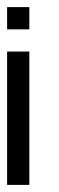

<svg xmlns="http://www.w3.org/2000/svg" viewBox="-20 -395 165 540"><path d="M0 -312.5V-375H62.5V-312.5ZM0 -187.5V-250H62.5V-187.5ZM0 -125V-187.5H62.5V-125ZM0 -62.5V-125H62.5V-62.5ZM0 0V-62.5H62.5V0ZM0 62.5V0H62.5V62.5ZM0 125V62.5H62.5V125Z"/></svg>

Font: AprilSans
Style: Regular
Weight: 400
Designer: typesprite
Version: Version 1.001;PS 001.001;hotconv 1.0.88;makeotf.lib2.5.64775